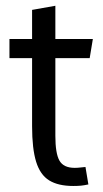

<svg xmlns="http://www.w3.org/2000/svg" viewBox="-20 -634 354 660"><path d="M12.5 -434.2V-500H299.2L288.3 -434.2ZM273.8 -60 283.8 0Q269.8 3 258.6 4.2Q247.3 5.3 231.8 5.3Q180.2 5.3 149.2 -13.8Q118.2 -32.8 104.2 -77.9Q90.3 -123 90.3 -200V-600L170.3 -614.2V-167Q170.3 -106.5 184.4 -81.8Q198.5 -57 236.8 -57Q245.8 -57 254.3 -58Q262.8 -59 273.8 -60Z"/></svg>

Font: Epunda Slab Light
Style: Regular
Weight: 300
Designer: Simon Atzbach
Foundry: typofactur
Version: Version 1.102